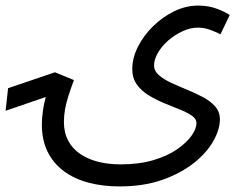

<svg xmlns="http://www.w3.org/2000/svg" viewBox="-113 -437 853 688"><path d="M37 9Q37 -14 41 -42Q45 -70 55.5 -104.5Q66 -139 84 -178L152 -150Q141 -121 132.5 -94.5Q124 -68 120 -45Q116 -22 116 0Q116 38 131 66.5Q146 95 173.5 114Q201 133 238 142.5Q275 152 319 152Q385 152 436 137Q487 122 521.5 98Q556 74 573.5 49Q591 24 591 4Q591 -11 574.5 -22.5Q558 -34 531.5 -44.5Q505 -55 476 -67Q447 -79 420.5 -95Q394 -111 377.5 -134Q361 -157 361 -189Q361 -229 381 -269Q401 -309 435 -342.5Q469 -376 511 -396.5Q553 -417 597 -417Q635 -417 666 -405Q697 -393 710 -383L677 -314Q660 -323 639 -330.5Q618 -338 596 -338Q569 -338 541 -325Q513 -312 490 -292Q467 -272 453 -248Q439 -224 439 -202Q439 -183 456 -168Q473 -153 500 -140.5Q527 -128 557.5 -115.5Q588 -103 615 -88.5Q642 -74 658.5 -55Q675 -36 675 -9Q675 26 652 67.5Q629 109 583 146Q537 183 470 207Q403 231 315 231Q255 231 204 217.5Q153 204 115.5 176Q78 148 57.5 106.5Q37 65 37 9ZM-93 -40 -84 -121 84 -178 152 -150 79 -99Z"/></svg>

Font: Noto Sans Arabic SemiCondensed
Style: Regular
Weight: 400
Width: 4
Designer: Monotype Design Team, Nadine Chahine, Nizar Qandah and Khaled Hosny
Foundry: Monotype Imaging Inc.
Version: Version 2.012